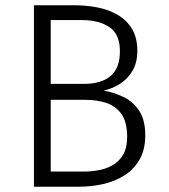

<svg xmlns="http://www.w3.org/2000/svg" viewBox="-20 -707 640 727"><path d="M461.5 -188.5Q461.5 -245.5 439.5 -275.8Q417.5 -306 381.8 -317.5Q346 -329 304.5 -329H172V-57.5H301.5Q327 -57.5 355 -62.8Q383 -68 407.2 -82Q431.5 -96 446.5 -121.8Q461.5 -147.5 461.5 -188.5ZM434 -513.5Q434 -577.5 394.5 -604.2Q355 -631 290 -631H172V-389.5H299.5Q363 -389.5 398.5 -419Q434 -448.5 434 -513.5ZM530 -194.5Q530 -139.5 508 -102Q486 -64.5 449.8 -42Q413.5 -19.5 369.2 -9.8Q325 0 280 0H108.5V-687H263Q306 -687 348 -679Q390 -671 424.2 -651.5Q458.5 -632 479.2 -598.5Q500 -565 500 -514.5Q500 -469.5 481.5 -438.5Q463 -407.5 433.8 -389.2Q404.5 -371 372 -364Q410.5 -357.5 446.8 -340.2Q483 -323 506.5 -288.2Q530 -253.5 530 -194.5Z"/></svg>

Font: Fira Code Light Light
Style: Regular
Weight: 300
Monospace: yes
Version: Version 5.002